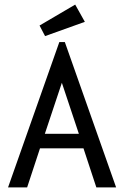

<svg xmlns="http://www.w3.org/2000/svg" viewBox="-20 -815 540 835"><path d="M399 0 343 -170H154L98 0H15L238 -632H262L485 0ZM249 -455 175 -233H323ZM176 -658 152 -704 307 -795 349 -720Z"/></svg>

Font: Inconsolata Medium
Style: Regular
Weight: 500
Monospace: yes
Designer: Raph Levien, Cyreal, Brenton Simpson
Foundry: Raph Levien, Cyreal, Google
Version: Version 3.001; ttfautohint (v1.8.2.53-6de2)